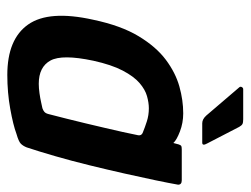

<svg xmlns="http://www.w3.org/2000/svg" viewBox="-100 -579 685 525"><g transform="rotate(90 242.5 -316.5)"><path d="M185 6Q87 6 47 -51Q7 -108 34 -229Q50 -305 79 -353Q108 -401 143.5 -427.5Q179 -454 216.5 -464.5Q254 -475 290 -475Q316 -475 339.5 -466Q363 -457 371 -448L375 -463Q377 -469 380 -470Q383 -471 389 -471H473Q485 -471 485 -461Q481 -438 473 -399.5Q465 -361 454.5 -314.5Q444 -268 432 -219Q420 -170 407 -125Q394 -80 383 -47Q379 -37 373 -31Q367 -25 346 -19Q322 -10 277.5 -2Q233 6 185 6ZM209 -80Q221 -80 235 -82Q249 -84 260 -86.5Q271 -89 276 -90Q282 -92 286 -95.5Q290 -99 292 -107Q298 -130 304.5 -156Q311 -182 317.5 -209Q324 -236 330 -262Q336 -288 341 -310Q346 -332 349 -348Q351 -355 349 -359Q347 -363 341 -365Q329 -370 312 -375.5Q295 -381 276 -381Q261 -381 243 -376Q225 -371 207 -355.5Q189 -340 173 -309.5Q157 -279 146 -229Q128 -144 145.5 -112Q163 -80 209 -80ZM317 -527Q306 -527 296 -538L219 -628Q216 -631 218 -635Q220 -639 224 -639H306Q315 -639 319 -637Q323 -635 327 -628L372 -541Q380 -527 370 -527Z"/></g></svg>

Font: Glory SemiBold
Style: Italic
Weight: 600
Italic angle: -12°
Designer: Robert Leuschke
Foundry: Robert Leuschke
Version: Version 1.011